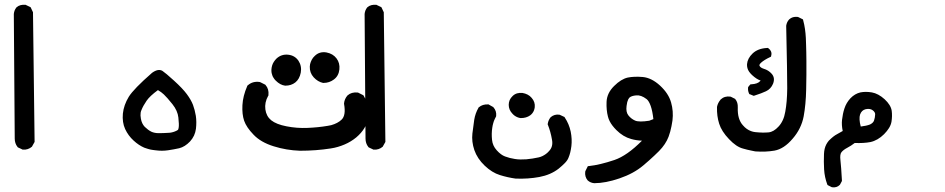

<svg xmlns="http://www.w3.org/2000/svg" viewBox="-20 -461 4040 821"><path d="M74.7 177.7 58.1 169.9 56.2 168.9 54.7 167Q48.8 159.7 45.9 150.6Q43 141.6 43 131.8L39.1 -400.4V-400.9V-401.4Q39.6 -404.8 40.3 -408.7Q41 -412.6 42.5 -416Q43.9 -419.4 45.7 -422.6Q47.4 -425.8 49.8 -428.7L50.8 -429.7L51.3 -430.2Q58.6 -436.5 68.1 -439Q77.6 -441.4 87.9 -440.4H89.8L91.3 -439.5L107.9 -431.6L110.8 -430.2L112.3 -427.2L120.1 -410.6L121.1 -408.7V-406.2L127.9 143.6V146L126.5 148.4L117.7 164.1L117.2 165.5L116.2 166.5Q108.4 173.3 98.6 176.5Q88.9 179.7 78.1 178.7H76.2Z M644.5 181.6Q640.6 181.2 637.2 180.7Q633.8 180.2 630.4 179.7Q627 179.2 623.5 178.5Q620.1 177.7 616.7 176.8Q613.3 175.8 609.9 174.8Q606.4 173.8 603.3 172.6Q600.1 171.4 596.7 170.4Q585.4 165.5 574 158Q562.5 150.4 551.3 140.1Q528.3 119.1 515.1 90.8Q502 62 505.4 24.9Q509.3 -12.2 530.8 -47.4Q552.2 -81.5 629.4 -148.9L629.9 -149.4Q656.7 -168.9 674.8 -157.7Q687.5 -149.4 724.1 -116.2Q761.2 -82.5 778.8 -58.6Q796.9 -34.2 805.2 -12.7Q813 8.3 817.4 34.2Q821.3 60.5 817.9 89.4Q815.9 105 809.6 118.7Q803.2 132.3 792.5 144Q770.5 167 746.1 172.9Q724.6 177.7 698.7 181.6Q672.4 185.5 644.5 181.6ZM739.7 95.2Q740.7 94.7 741.5 93.5Q742.2 92.3 742.9 89.8Q743.7 87.4 744.1 84Q746.1 72.3 742.7 41.5Q741.2 27.3 734.9 12.9Q728.5 -1.5 717.3 -15.6Q693.8 -44.9 680.7 -57.1Q669.9 -67.4 655.3 -75.7Q620.6 -50.3 606.9 -30.3Q591.8 -8.3 585 9.3Q582.5 14.6 581.5 20.5Q580.6 26.4 580.8 33Q581.1 39.6 582.5 46.9Q586.4 68.4 599.1 81.5Q613.3 95.2 627 102.1Q640.6 108.4 658.7 108.4Q678.2 108.4 701.2 106.9Q704.6 106.9 707.8 106.4Q710.9 106 714.4 105.2Q717.8 104.5 720.9 103.5Q724.1 102.5 727.3 101.3Q730.5 100.1 733.6 98.6Q736.8 97.2 739.7 95.2Z M1262.7 183.6Q1204.6 181.6 1150.4 164.6Q1095.2 147.5 1064.5 115.2Q1033.7 83.5 1023.9 55.2Q1014.6 27.8 1016.6 -11.2Q1018.6 -50.3 1037.1 -92.8L1037.6 -94.7L1039.6 -96.2Q1060.5 -114.7 1090.3 -110.4L1091.8 -109.9L1093.3 -109.4L1112.8 -99.6L1114.7 -98.6L1115.7 -97.2Q1130.4 -80.6 1127.9 -54.7V-52.7L1126.5 -50.8Q1110.8 -22.5 1114.7 6.8Q1118.7 36.1 1139.6 53.2Q1161.6 70.8 1205.1 79.1Q1249.5 87.9 1294.9 85.9Q1340.8 84 1381.3 77.1Q1389.2 76.2 1396.2 74.2Q1403.3 72.3 1409.4 69.8Q1415.5 67.4 1421.1 64.5Q1426.8 61.5 1431.6 58.1Q1436.5 54.7 1440.4 50.8Q1460 32.7 1451.2 -16.6V-18.1V-19.5Q1452.1 -28.8 1455.8 -37.1Q1459.5 -45.4 1465.3 -52.2L1465.8 -52.7L1466.3 -53.2Q1482.9 -67.9 1508.8 -65.4H1510.7L1512.2 -64.5L1531.7 -54.7L1534.2 -53.2L1535.6 -50.8Q1561 -6.8 1554.7 41Q1551.3 64.9 1538.3 86.4Q1525.4 107.9 1503.4 126.5Q1492.2 135.7 1479.7 143.3Q1467.3 150.9 1453.6 156.7Q1439.9 162.6 1425 167Q1410.2 171.4 1394 173.8Q1331.1 183.6 1262.7 183.6ZM1199.2 -94.7Q1178.2 -97.2 1159.2 -116.2Q1157.2 -118.2 1155.5 -120.1Q1153.8 -122.1 1152.3 -124.3Q1150.9 -126.5 1149.4 -128.7Q1147.9 -130.9 1146.7 -133.1Q1145.5 -135.3 1144.8 -137.7Q1144 -140.1 1143.3 -142.6Q1142.6 -145 1141.8 -147.7Q1141.1 -150.4 1140.9 -152.8Q1140.6 -155.3 1140.6 -158Q1140.6 -160.6 1140.6 -163.6Q1141.1 -172.4 1143.6 -180.7Q1146 -189 1150.9 -196.5Q1155.8 -204.1 1162.1 -210.4Q1183.1 -230 1211.9 -227.1Q1240.7 -224.1 1256.3 -201.2Q1263.7 -189.9 1266.1 -177.2Q1268.6 -164.6 1266.1 -150.4Q1260.7 -122.6 1242.7 -108.4Q1225.1 -94.7 1200.2 -94.7H1199.7ZM1361.3 -106.4Q1338.9 -111.3 1321.3 -130.4Q1303.7 -149.9 1304.7 -176.3Q1304.7 -181.6 1305.9 -186.5Q1307.1 -191.4 1308.8 -196Q1310.5 -200.7 1313 -205.3Q1315.4 -210 1318.6 -214.1Q1321.8 -218.3 1325.7 -221.7Q1335.9 -231.9 1348.6 -235.6Q1361.3 -239.3 1376 -236.8Q1403.8 -231.4 1418.9 -211.4Q1434.1 -191.4 1431.2 -164.1Q1428.2 -136.2 1407.7 -121.1Q1388.2 -106.4 1363.3 -106.4H1362.3Z M1574.7 177.7 1558.1 169.9 1556.2 168.9 1554.7 167Q1548.8 159.7 1545.9 150.6Q1543 141.6 1543 131.8L1539.1 -400.4V-400.9V-401.4Q1539.6 -404.8 1540.3 -408.7Q1541 -412.6 1542.5 -416Q1543.9 -419.4 1545.7 -422.6Q1547.4 -425.8 1549.8 -428.7L1550.8 -429.7L1551.3 -430.2Q1558.6 -436.5 1568.1 -439Q1577.6 -441.4 1587.9 -440.4H1589.8L1591.3 -439.5L1607.9 -431.6L1610.8 -430.2L1612.3 -427.2L1620.1 -410.6L1621.1 -408.7V-406.2L1627.9 143.6V146L1626.5 148.4L1617.7 164.1L1617.2 165.5L1616.2 166.5Q1608.4 173.3 1598.6 176.5Q1588.9 179.7 1578.1 178.7H1576.2Z M2185.1 302.7Q2150.4 297.9 2117.7 287.6Q2084 277.3 2052.5 247.3Q2021 217.3 2008.3 180.7Q1996.1 144.5 2000 109.9Q2003.9 76.7 2007.8 51.3Q2012.2 23.9 2025.9 0L2026.4 -1.5L2027.8 -2.4Q2043.5 -15.6 2066.9 -14.6H2069.3L2071.3 -13.2L2086.9 -4.4L2088.4 -3.9L2089.4 -2.9Q2104 13.2 2101.6 35.2L2101.1 37.1L2100.1 39.1Q2098.1 43 2095.9 47.4Q2093.8 51.8 2092 56.4Q2090.3 61 2089.1 65.7Q2087.9 70.3 2086.7 75.2Q2085.4 80.1 2085 85Q2081.1 110.4 2084 137.2Q2086.4 162.1 2104 181.6Q2122.1 201.7 2139.6 208Q2158.7 215.3 2181.6 218.8Q2192.9 220.7 2205.1 220.9Q2217.3 221.2 2230.5 220.2Q2257.3 217.8 2283.7 211.9Q2292 210 2299.6 206.3Q2307.1 202.6 2314.2 197.5Q2321.3 192.4 2327.6 185.1Q2346.2 166 2340.3 136.2Q2334.5 102.1 2322.8 72.8L2321.8 70.3L2322.3 67.9Q2324.7 52.7 2334 41L2335 40L2335.4 39.6Q2350.6 26.9 2371.1 29.3L2373 29.8L2374.5 30.3L2391.1 38.1L2393.6 39.1L2395 41.5Q2413.6 69.3 2420.4 102.1Q2426.8 134.3 2423.3 163.6Q2421.4 178.2 2418.5 190.4Q2415.5 202.6 2411.1 212.9Q2409.2 218.3 2405.3 224.1Q2401.4 230 2395.8 235.8Q2390.1 241.7 2383.5 247.6Q2377 253.4 2368.7 260.3Q2335 286.6 2286.1 295.9Q2237.8 304.7 2186 302.7H2185.5ZM2206.1 43.9Q2199.2 43 2193.1 40.5Q2187 38.1 2181.6 34.4Q2176.3 30.8 2171.4 25.4Q2155.3 8.8 2155.3 -12.7Q2155.3 -23.4 2159.4 -33Q2163.6 -42.5 2171.9 -50.3Q2180.2 -58.6 2191.2 -61.8Q2202.1 -64.9 2214.4 -63.5Q2226.1 -61.5 2236.1 -56.4Q2246.1 -51.3 2253.4 -42.5Q2269 -24.9 2266.6 -2.4Q2265.6 4.9 2263.2 11.2Q2260.7 17.6 2256.6 22.9Q2252.4 28.3 2247.1 32.2Q2238.8 38.1 2228.8 41Q2218.8 43.9 2207 43.9H2206.5Z M2520.5 322.3Q2504.9 320.8 2493.7 311L2493.2 310.5L2492.7 310.1Q2480 294.9 2482.4 273.4L2482.9 271.5L2483.4 270L2491.2 254.4L2493.7 249.5L2499 249Q2544.9 244.1 2607.4 223.1Q2661.6 204.6 2725.1 140.6Q2700.7 139.6 2678.7 133.3Q2644.5 124 2615.7 95.2Q2606.4 85.9 2599.1 76.4Q2591.8 66.9 2586.9 57.1Q2582 47.4 2579.6 37.6Q2572.3 9.8 2573.7 -25.4Q2575.2 -63 2606 -93.3Q2635.7 -123 2664.6 -129.4Q2691.9 -134.8 2728 -131.8Q2766.1 -128.4 2802.7 -94.7Q2838.9 -61 2849.6 -22.9Q2860.4 14.6 2855.5 54.2Q2853.5 66.9 2851.3 78.6Q2849.1 90.3 2845.9 101.8Q2842.8 113.3 2838.9 123.5Q2826.7 155.8 2797.9 185.1Q2788.6 194.3 2778.1 204.3Q2767.6 214.4 2755.6 224.9Q2743.7 235.4 2730.5 246.6Q2689.5 281.2 2628.9 301.8Q2568.8 322.3 2521.5 322.3H2521ZM2756.3 55.2 2773.9 48.3Q2770 13.7 2762.5 -7.8Q2754.9 -29.3 2745.1 -37.1Q2732.9 -46.4 2721.9 -50.3Q2710.9 -54.2 2700.7 -53.2Q2679.2 -51.3 2670.9 -43Q2668.5 -40.5 2666.3 -36.1Q2664.1 -31.7 2662.1 -24.4Q2660.2 -17.1 2659.2 -7.8Q2655.8 17.6 2666.5 31.7Q2678.2 46.9 2695.8 54.7Q2712.9 62 2756.3 55.2Z M3210 186.5Q3201.2 184.6 3192.4 182.9Q3183.6 181.2 3174.8 179Q3166 176.8 3157.2 174.3Q3128.4 167 3097.2 133.8Q3065.4 100.6 3055.2 67.9Q3044.9 35.6 3045.9 -2.4V-2.9V-3.9Q3049.3 -21 3061 -34.7V-35.2L3061.5 -35.6Q3078.6 -51.3 3103 -47.9L3104.5 -47.4L3106 -46.9L3121.6 -39.1L3123.5 -38.1L3124.5 -36.6Q3135.7 -22.9 3134.8 -1.5Q3133.8 23.9 3139.4 43Q3145 62 3156.7 74.7Q3164.6 84 3173.3 90.1Q3182.1 96.2 3191.2 99.6Q3200.2 103 3210 104Q3242.2 107.4 3266.6 105Q3288.1 103 3309.1 80.1Q3319.8 68.8 3327.1 53Q3334.5 37.1 3337.9 16.6Q3345.7 -25.4 3346.2 -83Q3346.2 -112.3 3345.2 -179Q3344.2 -245.6 3341.8 -349.6V-350.1V-351.1Q3344.2 -366.7 3354 -377.4L3354.5 -377.9L3355 -378.4Q3368.7 -391.1 3390.6 -388.7L3392.6 -388.2L3394 -387.7L3409.7 -379.9L3413.6 -377.9L3414.6 -373.5Q3419.4 -356 3422.1 -337.2Q3424.8 -318.4 3425.8 -298.8Q3426.3 -285.6 3426.8 -270.5Q3427.2 -255.4 3427.7 -238Q3428.2 -220.7 3428.2 -200.7Q3428.7 -141.6 3427.2 -78.1Q3425.8 -13.7 3416.5 36.6Q3411.6 62.5 3399.9 86.4Q3388.2 110.4 3369.6 131.8Q3332.5 175.8 3291.5 183.1Q3253.4 189.5 3211.4 186.5H3210.4ZM3199.2 -52.7 3187.5 -57.6 3184.1 -58.6 3182.6 -62Q3177.7 -72.3 3178.7 -85.9L3179.2 -88.9L3181.2 -91.3L3186 -97.2L3188.5 -100.1L3192.9 -100.6Q3219.7 -102.1 3230 -113.8L3232.4 -116.7Q3215.8 -121.6 3195.8 -140.1Q3188.5 -147 3183.3 -154.3Q3178.2 -161.6 3176 -169.9Q3173.8 -178.2 3174.3 -186.5Q3176.3 -211.4 3198.2 -232.4Q3220.7 -253.9 3260.3 -255.9H3263.7L3266.6 -253.9Q3273.9 -248.5 3277.1 -240.5Q3280.3 -232.4 3277.8 -223.6L3276.9 -218.8L3272.9 -216.8Q3260.3 -210.9 3250.5 -204.8Q3240.7 -198.7 3234.4 -192.9Q3229 -188 3227.8 -184.6Q3226.6 -181.2 3228 -179.2Q3231.9 -171.4 3245.6 -167Q3266.1 -161.1 3279.8 -145.5Q3295.4 -127.9 3285.6 -103Q3276.4 -80.6 3255.4 -70.8Q3246.1 -66.4 3233.9 -61.8Q3221.7 -57.1 3206.1 -52.2L3202.6 -51.3Z M3535.6 338.9 3522 332 3518.6 330.1 3517.1 326.7Q3511.7 312 3508.3 296.1Q3504.9 280.3 3503.9 263.2Q3502 230.5 3503.4 197.3Q3503.9 185.5 3506.3 175.3Q3508.8 165 3513.4 156.2Q3518.1 147.5 3524.4 140.1Q3529.3 135.3 3533.7 131.3Q3538.1 127.4 3542.5 123.8Q3546.9 120.1 3551.3 117.4Q3555.7 114.7 3560.1 112.3Q3571.8 106.4 3583.5 99.1Q3578.1 73.7 3580.6 51.3Q3582 38.6 3584.5 26.6Q3586.9 14.6 3590.8 2.9Q3598.6 -21.5 3616.7 -41Q3635.7 -60.5 3659.2 -65.9Q3681.6 -70.3 3708 -65.9Q3735.8 -61 3762.7 -36.6Q3775.9 -24.4 3783.4 -12.2Q3791 0 3793 12.7Q3795.9 35.2 3792 59.6Q3789.6 73.2 3781.5 86.4Q3773.4 99.6 3760.3 112.8Q3733.4 139.6 3701.7 146.5Q3673.3 151.9 3634.8 150.4Q3619.1 162.6 3602.1 171.4Q3586.4 179.7 3578.1 189.9Q3570.8 199.2 3573.7 223.6Q3575.2 237.8 3576.9 259.5Q3578.6 281.2 3580.1 310.1V313L3579.1 314.9L3572.3 327.6L3571.3 329.1L3570.3 330.1Q3558.1 342.3 3538.6 339.8L3537.1 339.4ZM3700.2 71.3Q3713.9 64.5 3717.3 54.7Q3721.7 42 3722.2 28.3Q3722.7 18.6 3711.4 10.3Q3700.2 2 3681.6 5.9Q3664.1 10.3 3657.7 28.8Q3654.8 37.1 3655.5 50.5Q3656.2 64 3660.6 80.1Q3672.9 78.6 3682.9 76.4Q3692.9 74.2 3700.2 71.3Z"/></svg>

Font: NaikaiFont
Style: Bold
Weight: 700
Version: Version 1.89